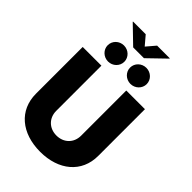

<svg xmlns="http://www.w3.org/2000/svg" viewBox="-316 -1227 1357 1357"><g transform="rotate(45 362.0 -548.5)"><path d="M361.8 9.3C546.9 9.3 672.9 -95.7 672.9 -260.3V-727.5H486.3V-275.9C486.3 -204.6 435.1 -153.3 361.8 -153.3C289.1 -153.3 237.8 -204.6 237.8 -275.9V-727.5H50.8V-260.3C50.8 -95.7 175.3 9.3 361.8 9.3ZM473.6 -781.2C519.5 -781.2 556.6 -817.4 556.6 -861.3C556.6 -905.8 519.5 -941.4 473.6 -941.4C427.7 -941.4 390.6 -905.8 390.6 -861.3C390.6 -817.4 427.7 -781.2 473.6 -781.2ZM250 -781.2C295.9 -781.2 333 -817.4 333 -861.3C333 -905.8 295.9 -941.4 250 -941.4C204.1 -941.4 167 -905.8 167 -861.3C167 -817.4 204.1 -781.2 250 -781.2ZM302.2 -1106H175.3V-1103L305.2 -977.5H413.1L543 -1103V-1106H416L358.9 -1039.1Z"/></g></svg>

Font: Raveo ExtraBold
Style: Regular
Weight: 800
Designer: Jakub Foglar, Rasmus Andersson (Inter)
Foundry: Jakubfoglar.com
Version: Version 1.100;Glyphs 3.2.3 (3260)